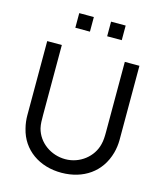

<svg xmlns="http://www.w3.org/2000/svg" viewBox="-139 -1072 1017 1190"><g transform="rotate(15 369.0 -477.0)"><path d="M219.8 -968.8V-875H313.5V-968.8ZM424 -968.8V-875H517.7V-968.8ZM664.6 -750H570.8V-301C570.8 -270.8 569.8 -244.8 563.5 -220.8C543.8 -136.5 463.5 -71.9 369.8 -71.9C277.1 -71.9 194.8 -131.2 172.9 -216.7C166.7 -242.7 166.7 -270.8 166.7 -301V-750H72.9V-272.9C72.9 -250 76 -218.8 83.3 -191.7C113.5 -62.5 227.1 16.7 369.8 15.6C508.3 14.6 616.7 -58.3 653.1 -189.6C660.4 -215.6 664.6 -246.9 664.6 -272.9Z"/></g></svg>

Font: Manrope3 Medium
Style: Regular
Weight: 500
Width: 4
Designer: Mikhail Sharanda
Foundry: Mikhail Sharanda
Version: Version 3.000;PS 003.000;hotconv 1.0.88;makeotf.lib2.5.64775